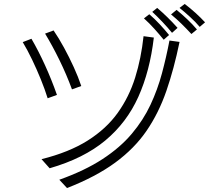

<svg xmlns="http://www.w3.org/2000/svg" viewBox="-20 -911 1057 971"><path d="M990 -775Q971 -798 941.5 -825Q912 -852 888 -871L914 -891Q942 -870 969 -845.5Q996 -821 1017 -798ZM850 -745Q829 -771 802 -799.5Q775 -828 750 -851L775 -871Q802 -848 827.5 -823Q853 -798 878 -770ZM948 -739Q923 -766 897.5 -791Q872 -816 845 -838L873 -861Q899 -840 926.5 -814Q954 -788 976 -762ZM808 -710Q786 -737 760.5 -765.5Q735 -794 708 -818L735 -839Q761 -817 787.5 -788.5Q814 -760 835 -734ZM344 -459Q316 -535 280.5 -607.5Q245 -680 208 -741L251 -757Q277 -719 303.5 -670.5Q330 -622 353 -571.5Q376 -521 391 -476ZM190 -106Q330 -141 424 -200.5Q518 -260 575.5 -340.5Q633 -421 663.5 -518.5Q694 -616 706 -728L758 -721Q738 -551 679.5 -421Q621 -291 512.5 -200.5Q404 -110 231 -60ZM221 -414Q207 -459 186.5 -509.5Q166 -560 142.5 -609Q119 -658 95 -698L139 -715Q174 -655 207.5 -581.5Q241 -508 268 -431ZM280 -2Q409 -48 498.5 -106.5Q588 -165 646.5 -234.5Q705 -304 741 -381Q777 -458 799 -540Q821 -622 837 -706L888 -699Q860 -563 821.5 -451.5Q783 -340 721.5 -250Q660 -160 562.5 -88.5Q465 -17 319 40Z"/></svg>

Font: Train One
Style: Regular
Weight: 400
Designer: Fontworks Inc.
Foundry: Fontworks Inc.
Version: Version 1.100